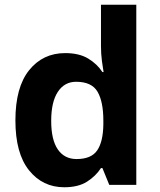

<svg xmlns="http://www.w3.org/2000/svg" viewBox="-20 -780 673 810"><path d="M251 10Q160 10 102.5 -61.5Q45 -133 45 -272Q45 -412 103 -484Q161 -556 255 -556Q314 -556 352 -533Q390 -510 412 -476H417Q414 -492 410 -522.5Q406 -553 406 -585V-760H555V0H441L412 -71H406Q384 -37 347 -13.5Q310 10 251 10ZM303 -109Q365 -109 390 -145.5Q415 -182 416 -255V-271Q416 -351 391.5 -393Q367 -435 301 -435Q252 -435 224 -392.5Q196 -350 196 -270Q196 -190 224 -149.5Q252 -109 303 -109Z"/></svg>

Font: Noto Sans Sinhala UI
Style: Bold
Weight: 700
Designer: Jelle Bosma - Monotype Design Team
Foundry: Monotype Imaging Inc.
Version: Version 2.006; ttfautohint (v1.8.4.7-5d5b)